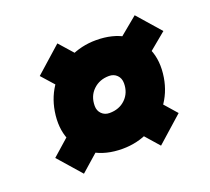

<svg xmlns="http://www.w3.org/2000/svg" viewBox="-95 -728 828 756"><g transform="rotate(-20 319.0 -350.0)"><path d="M313 -131Q243 -131 193.5 -160.5Q144 -190 122.5 -242Q101 -294 112 -361Q122 -422 157 -469Q192 -516 245 -542.5Q298 -569 360 -569Q430 -569 479 -539.5Q528 -510 550 -458.5Q572 -407 561 -339Q551 -278 515.5 -231Q480 -184 427.5 -157.5Q375 -131 313 -131ZM136 -91 51 -188 215 -333 303 -238ZM459 -91 330 -238 441 -333 568 -188ZM313 -281Q354 -281 380 -306.5Q406 -332 406 -372Q406 -393 393 -406Q380 -419 360 -419Q320 -419 293.5 -393.5Q267 -368 267 -327Q267 -307 280 -294Q293 -281 313 -281ZM240 -359 104 -512 213 -609 350 -454ZM448 -368 360 -463 537 -609 622 -512Z"/></g></svg>

Font: Figtree Black
Style: Italic
Weight: 900
Italic angle: -9.5°
Foundry: Erik Kennedy
Version: Version 2.001;gftools[0.9.30]